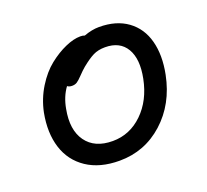

<svg xmlns="http://www.w3.org/2000/svg" viewBox="-95 -625 795 738"><g transform="rotate(-20 303.0 -256.0)"><path d="M276.9 -1Q196.3 -1 143.1 -36.6Q89.8 -72.3 70.3 -134Q50.8 -195.8 65.9 -274.9Q76.7 -327.6 104.5 -372.6Q132.3 -417.5 166.5 -444.6Q200.7 -471.7 235.1 -486.8Q269.5 -502 296.9 -502Q307.6 -502 314.9 -499Q347.7 -511.2 377 -511.2Q447.3 -511.2 493.2 -477.8Q539.1 -444.3 554.7 -385.5Q570.3 -326.7 555.2 -251Q532.7 -138.7 456.3 -69.8Q379.9 -1 276.9 -1ZM150.9 -258.8Q135.3 -177.2 169.7 -129.2Q204.1 -81.1 277.8 -81.1Q347.7 -81.1 400.1 -131.8Q452.6 -182.6 469.2 -266.1Q484.4 -342.3 458.5 -386.2Q432.6 -430.2 372.1 -430.2Q343.8 -430.2 323.2 -419.9Q302.7 -409.7 273.9 -386.2Q261.2 -375.5 246.6 -360.1Q231.9 -344.7 223.6 -339.4Q215.3 -334 203.1 -334Q191.4 -334 184.1 -339.8Q159.2 -305.7 150.9 -258.8Z"/></g></svg>

Font: Shantell Sans Bouncy
Style: Italic
Weight: 400
Italic angle: -11.31°
Designer: Stephen Nixon, Anya Danilova, Shantell Martin
Foundry: Arrow Type
Version: Version 1.006;[9816181b4]